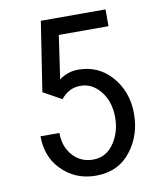

<svg xmlns="http://www.w3.org/2000/svg" viewBox="-83 -800 752 879"><g transform="rotate(-10 293.0 -361.0)"><path d="M73.2 -211.9H161.1Q161.1 -152.8 192.9 -112.8Q231 -64.9 293 -64.9Q355.5 -64.9 392.6 -122.6Q424.8 -172.4 424.8 -238.3Q424.8 -311 386.7 -358.9Q348.1 -407.7 293 -407.7Q238.3 -407.7 202.1 -361.8L116.7 -409.2L166.5 -732.4H467.3V-654.3H236.3L207 -452.6Q246.1 -482.4 295.9 -482.4Q388.7 -482.4 449.2 -414.6Q512.7 -343.3 512.7 -239.7Q512.7 -140.1 456.5 -67.4Q397.5 9.8 293 9.8Q194.8 9.8 129.9 -59.1Q73.2 -119.1 73.2 -211.9Z"/></g></svg>

Font: Consola Mono
Style: Book
Weight: 400
Monospace: yes
Designer: Wojciech Kalinowski "wmk69" (wmk69@o2.pl)
Foundry: Wojciech Kalinowski "wmk69" (wmk69@o2.pl)
Version: Version 2.1.0